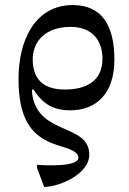

<svg xmlns="http://www.w3.org/2000/svg" viewBox="-20 -501 507 757"><path d="M267 -481C117 -481 53 -340 53 -191C53 -37 100 30 186 64C228 81 289 89 289 121C289 158 158 151 126 149V161L154 236C214 236 332 185 332 109C332 -14 136 33 108 -123C107 -130 106 -137 106 -148H112C136 -113 169 -66 256 -66C361 -66 431 -133 431 -266C431 -399 383 -481 267 -481ZM384 -270C384 -177 314 -148 236 -148C167 -148 109 -175 109 -267C109 -334 155 -395 259 -395C347 -395 384 -337 384 -270Z"/></svg>

Font: mjx-stx-n
Style: Regular
Weight: 500
Version: 1.0.0